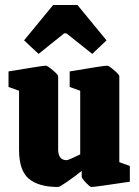

<svg xmlns="http://www.w3.org/2000/svg" viewBox="-20 -734 553 766"><path d="M56 -136V-372L14 -387V-449Q150 -472 163 -472Q169 -472 190.5 -454Q212 -436 212 -430V-138Q212 -95 246 -95Q253 -95 300 -118V-372L258 -387V-449Q393 -472 408 -472Q414 -472 435 -454Q456 -436 456 -430V-87L498 -72V-9Q359 12 344 12Q339 12 322.5 -5.5Q306 -23 306 -29V-52Q281 -32 249.5 -10Q218 12 212 12Q134 12 95 -21Q56 -54 56 -136ZM134 -519 76 -573 192 -714H289L405 -573L348 -519L245 -601H236Z"/></svg>

Font: Grenze ExtraBold
Style: Regular
Weight: 800
Designer: Renata Polastri
Foundry: Omnibus-Type
Version: Version 1.002; ttfautohint (v1.8)